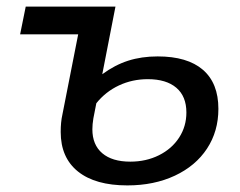

<svg xmlns="http://www.w3.org/2000/svg" viewBox="-20 -550 729 582"><path d="M642 -220Q642 -152 607.5 -99.5Q573 -47 510 -17.5Q447 12 366 12Q269 12 216.5 -30Q164 -72 164 -150Q164 -180 169 -202L217 -446H41L58 -530H330L290 -325Q328 -353 368.5 -366Q409 -379 458 -379Q548 -379 595 -338.5Q642 -298 642 -220ZM545 -209Q545 -258 514.5 -284Q484 -310 428 -310Q381 -310 340.5 -291Q300 -272 272 -237L263 -191Q260 -173 260 -158Q260 -111 290 -85.5Q320 -60 375 -60Q423 -60 462 -79.5Q501 -99 523 -133Q545 -167 545 -209Z"/></svg>

Font: Montserrat Alternates Medium
Style: Italic
Weight: 500
Italic angle: -11.3°
Designer: Julieta Ulanovsky
Foundry: Julieta Ulanovsky
Version: Version 7.200